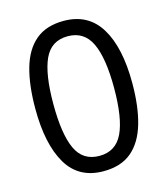

<svg xmlns="http://www.w3.org/2000/svg" viewBox="-110 -811 792 907"><g transform="rotate(-15 286.0 -357.5)"><path d="M523 -358Q523 -243 499 -160.5Q475 -78 423 -34Q371 10 285 10Q164 10 106.5 -87.5Q49 -185 49 -358Q49 -474 72.5 -556Q96 -638 148 -681.5Q200 -725 285 -725Q405 -725 464 -628.5Q523 -532 523 -358ZM137 -358Q137 -211 170.5 -138Q204 -65 285 -65Q365 -65 399.5 -137.5Q434 -210 434 -358Q434 -504 399.5 -577Q365 -650 285 -650Q204 -650 170.5 -577Q137 -504 137 -358Z"/></g></svg>

Font: Noto Sans Limbu
Style: Regular
Weight: 400
Designer: Monotype Design Team
Foundry: Monotype Imaging Inc.
Version: Version 2.004; ttfautohint (v1.8.4.7-5d5b)